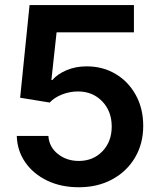

<svg xmlns="http://www.w3.org/2000/svg" viewBox="-20 -748 634 777"><path d="M298.8 9.8Q227.5 9.8 171.6 -16.8Q115.7 -43.5 82.8 -90.3Q49.8 -137.2 47.9 -197.8H175.8Q178.7 -153.3 214.1 -125Q249.5 -96.7 298.8 -96.7Q356.9 -96.7 394.5 -135.7Q432.1 -174.8 432.1 -235.8Q432.1 -297.9 393.6 -337.9Q355 -377.9 295.4 -377.9Q262.2 -377.9 230.7 -365.5Q199.2 -353 181.2 -333L61.5 -352.5L99.6 -727.5H522V-617.2H209L188 -424.3H191.9Q212.4 -448.2 249.3 -463.9Q286.1 -479.5 330.6 -479.5Q396.5 -479.5 448.2 -448.5Q500 -417.5 529.8 -363Q559.6 -308.6 559.6 -238.8Q559.6 -166.5 526.4 -110.4Q493.2 -54.2 434.3 -22.2Q375.5 9.8 298.8 9.8Z"/></svg>

Font: Inter Tight SemiBold
Style: Regular
Weight: 600
Designer: Rasmus Andersson
Foundry: rsms
Version: Version 3.004; ttfautohint (v1.8.4.7-5d5b)